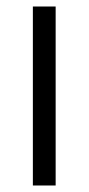

<svg xmlns="http://www.w3.org/2000/svg" viewBox="-20 -568 272 590"><path d="M151 -548V2H81V-548Z"/></svg>

Font: Sinter Normal
Style: Regular
Weight: 350
Foundry: Adobe & rsms
Version: Version 1.000